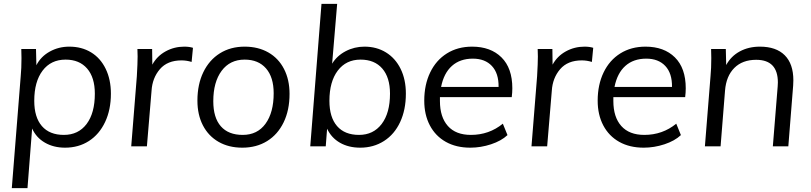

<svg xmlns="http://www.w3.org/2000/svg" viewBox="-20 -756 4189 992"><path d="M553 -272Q553 -189 523 -125.5Q493 -62 439.5 -27.5Q386 7 316 7Q257 7 212 -19Q167 -45 146 -92L122 216H41L87 -362Q91 -403 91 -456Q91 -487 90 -503H166L168 -419Q191 -464 237 -489.5Q283 -515 338 -515Q402 -515 450.5 -485.5Q499 -456 526 -400.5Q553 -345 553 -272ZM470 -272Q470 -356 430 -402Q390 -448 319 -448Q243 -448 200 -391Q157 -334 157 -235Q157 -150 196.5 -104.5Q236 -59 310 -59Q385 -59 427.5 -115.5Q470 -172 470 -272Z M977 -509 970 -436Q944 -444 918 -444Q845 -444 806 -398.5Q767 -353 763 -287L739 0H658L687 -362Q691 -430 691 -464Q691 -490 690 -503H766L767 -422Q791 -466 835.5 -490.5Q880 -515 932 -515Q958 -515 977 -509Z M1000 -236Q1000 -320 1030.5 -383Q1061 -446 1116 -480.5Q1171 -515 1244 -515Q1314 -515 1366.5 -485Q1419 -455 1447.5 -399.5Q1476 -344 1476 -271Q1476 -187 1445.5 -124Q1415 -61 1360 -27Q1305 7 1232 7Q1162 7 1109.5 -23Q1057 -53 1028.5 -108Q1000 -163 1000 -236ZM1394 -274Q1394 -357 1354.5 -402.5Q1315 -448 1244 -448Q1168 -448 1125 -390Q1082 -332 1082 -233Q1082 -148 1121 -103.5Q1160 -59 1234 -59Q1310 -59 1352 -117Q1394 -175 1394 -274Z M2077 -272Q2077 -189 2047.5 -125.5Q2018 -62 1964 -27.5Q1910 7 1841 7Q1781 7 1736.5 -18.5Q1692 -44 1670 -91L1663 0H1583L1641 -736H1722L1696 -427Q1721 -468 1766 -491.5Q1811 -515 1863 -515Q1926 -515 1974.5 -485Q2023 -455 2050 -400Q2077 -345 2077 -272ZM1995 -272Q1995 -356 1955 -402Q1915 -448 1843 -448Q1768 -448 1725 -391Q1682 -334 1682 -235Q1682 -150 1721.5 -104.5Q1761 -59 1835 -59Q1909 -59 1952 -115.5Q1995 -172 1995 -272Z M2253 -254V-234Q2253 -151 2294 -105Q2335 -59 2413 -59Q2507 -59 2578 -117L2602 -58Q2570 -28 2517 -10.5Q2464 7 2410 7Q2337 7 2283.5 -23Q2230 -53 2201 -108Q2172 -163 2172 -236Q2172 -318 2202.5 -381.5Q2233 -445 2289 -480Q2345 -515 2419 -515Q2515 -515 2571 -459.5Q2627 -404 2627 -300Q2627 -278 2624 -254ZM2259 -307H2556Q2557 -377 2521.5 -415Q2486 -453 2423 -453Q2357 -453 2315 -415.5Q2273 -378 2259 -307Z M3045 -509 3038 -436Q3012 -444 2986 -444Q2913 -444 2874 -398.5Q2835 -353 2831 -287L2807 0H2726L2755 -362Q2759 -430 2759 -464Q2759 -490 2758 -503H2834L2835 -422Q2859 -466 2903.5 -490.5Q2948 -515 3000 -515Q3026 -515 3045 -509Z M3149 -254V-234Q3149 -151 3190 -105Q3231 -59 3309 -59Q3403 -59 3474 -117L3498 -58Q3466 -28 3413 -10.5Q3360 7 3306 7Q3233 7 3179.5 -23Q3126 -53 3097 -108Q3068 -163 3068 -236Q3068 -318 3098.5 -381.5Q3129 -445 3185 -480Q3241 -515 3315 -515Q3411 -515 3467 -459.5Q3523 -404 3523 -300Q3523 -278 3520 -254ZM3155 -307H3452Q3453 -377 3417.5 -415Q3382 -453 3319 -453Q3253 -453 3211 -415.5Q3169 -378 3155 -307Z M4079 -341Q4079 -323 4078 -314L4053 0H3973L3998 -309Q3999 -316 3999 -330Q3999 -447 3887 -447Q3816 -447 3774 -405Q3732 -363 3726 -288L3703 0H3622L3651 -362Q3655 -403 3655 -456Q3655 -487 3654 -503H3730L3732 -420Q3757 -466 3802.5 -490.5Q3848 -515 3906 -515Q3990 -515 4034.5 -470.5Q4079 -426 4079 -341Z"/></svg>

Font: Muli
Style: Italic
Weight: 400
Italic angle: -4.541°
Designer: Vernon Adams
Foundry: Vernon Adams
Version: Version 2.001